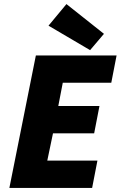

<svg xmlns="http://www.w3.org/2000/svg" viewBox="-20 -922 592 942"><path d="M26 0H432L458 -134H212L240 -268H442L468 -402H266L288 -516H526L552 -650H156ZM422 -676 490 -756 306 -902 218 -796Z"/></svg>

Font: Source Sans Pro Black
Style: Italic
Weight: 900
Italic angle: -11°
Designer: Paul D. Hunt
Foundry: Adobe Systems Incorporated
Version: Version 3.006;hotconv 1.0.111;makeotfexe 2.5.65597